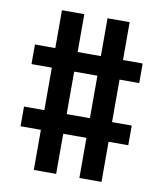

<svg xmlns="http://www.w3.org/2000/svg" viewBox="-82 -796 732 863"><g transform="rotate(10 284.0 -364.5)"><path d="M130.9 0V-183.1H38.1V-272.9H130.9V-466.8H38.1V-556.2H130.9V-729H232.9V-556.2H338.9V-729H439.9V-556.2H529.8V-466.8H439.9V-272.9H529.8V-183.1H439.9V0H338.9V-183.1H232.9V0ZM232.9 -272.9H338.9V-466.8H232.9Z"/></g></svg>

Font: Lumene Sans Condensed
Style: Bold
Weight: 600
Width: 3
Designer: Deni Anggara
Version: Version 1.003;Glyphs 3.1.2 (3151)